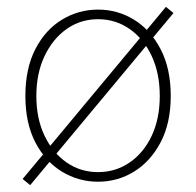

<svg xmlns="http://www.w3.org/2000/svg" viewBox="-20 -518 572 560"><path d="M266 12Q209 12 160.5 -17.5Q112 -47 83 -103Q54 -159 54 -238Q54 -318 83 -374.5Q112 -431 160.5 -460.5Q209 -490 266 -490Q323 -490 371 -460.5Q419 -431 448.5 -374.5Q478 -318 478 -238Q478 -159 448.5 -103Q419 -47 371 -17.5Q323 12 266 12ZM266 -16Q317 -16 358 -44Q399 -72 422.5 -122Q446 -172 446 -238Q446 -304 422.5 -354.5Q399 -405 358 -433.5Q317 -462 266 -462Q215 -462 174.5 -433.5Q134 -405 110 -354.5Q86 -304 86 -238Q86 -172 110 -122Q134 -72 174.5 -44Q215 -16 266 -16ZM68 22 46 4 464 -498 486 -480Z"/></svg>

Font: Source Sans 3 ExtraLight ExtraLight
Style: Regular
Weight: 250
Version: Version 3.052;hotconv 1.1.0;makeotfexe 2.6.0